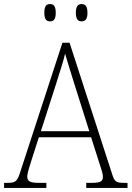

<svg xmlns="http://www.w3.org/2000/svg" viewBox="-22 -924 647 944"><path d="M379 -819C397 -819 408 -829 408 -861C408 -894 397 -904 379 -904C362 -904 351 -894 351 -861C351 -829 362 -819 379 -819ZM224 -819C242 -819 252 -829 252 -861C252 -894 242 -904 224 -904C206 -904 196 -894 196 -861C196 -829 206 -819 224 -819ZM-2 0H206V-25H168C122 -25 112 -35 112 -56C112 -75 128 -119 134 -140L169 -249H426L463 -133C469 -113 484 -73 484 -56C484 -34 475 -25 430 -25H402V0H605V-25H590C549 -25 541 -30 529 -69L320 -714H285L81 -89C64 -33 57 -25 16 -25H-2ZM179 -279 252 -506C267 -557 291 -625 298 -660C310 -620 329 -556 349 -494L417 -279Z"/></svg>

Font: Noto Serif Thai SemiCondensed ExtraLight
Style: Regular
Weight: 200
Width: 4
Designer: Monotype Design Team
Foundry: Monotype Imaging Inc.
Version: Version 2.002